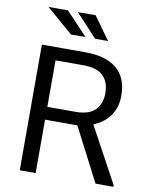

<svg xmlns="http://www.w3.org/2000/svg" viewBox="-98 -996 845 1069"><g transform="rotate(10 324.0 -462.0)"><path d="M338 -374.5Q413.5 -374.5 448.5 -409.5Q483.5 -444.5 483.5 -506.5Q483.5 -567.5 448.2 -602.5Q413 -637.5 335.5 -637.5H178.5V-374.5ZM618 0H517L361 -302H178.5V0H88.5V-710.5H335.5Q449.5 -710.5 511.5 -659.8Q573.5 -609 573.5 -505.5Q573.5 -442.5 541.2 -395Q509 -347.5 447.5 -323L618 -9ZM448 -794H374.5L254.5 -923.5H355ZM320.5 -794H238L88.5 -923.5H198.5Z"/></g></svg>

Font: Roberto Sans
Style: Regular
Weight: 400
Designer: Google (font) & Cristiano Sobral (main changes)
Version: Version 1.500; ttfautohint (v1.8.4.7-5d5b-dirty)